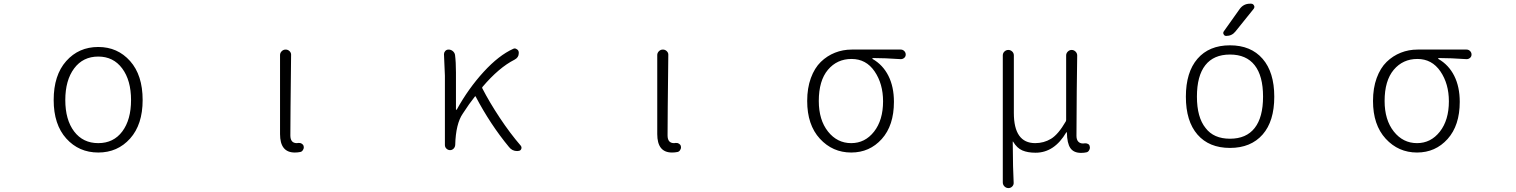

<svg xmlns="http://www.w3.org/2000/svg" viewBox="-20 -796 8040 1018"><path d="M501 12.7Q398.4 12.7 331.5 -61.5Q264.6 -135.7 264.6 -265.6Q264.6 -397.5 331.1 -472.2Q397.5 -546.9 501 -546.9Q603.5 -546.9 669.9 -472.2Q736.3 -397.5 736.3 -265.6Q736.3 -135.7 669.9 -61.5Q603.5 12.7 501 12.7ZM501 -37.1Q582 -37.1 628.4 -99.1Q674.8 -161.1 674.8 -265.6Q674.8 -370.1 627.9 -433.1Q581.1 -496.1 501 -496.1Q419.9 -496.1 373 -433.1Q326.2 -370.1 326.2 -265.6Q326.2 -161.1 373 -99.1Q419.9 -37.1 501 -37.1Z M1543 12.7Q1464.8 12.7 1464.8 -85V-503.9Q1464.8 -515.6 1473.6 -524.4Q1482.4 -533.2 1494.6 -533.2Q1506.8 -533.2 1515.6 -524.4Q1524.4 -515.6 1523.4 -503.9Q1519.5 -168 1519.5 -78.1Q1519.5 -37.1 1553.7 -37.1Q1557.6 -37.1 1562.5 -38.1Q1572.3 -39.1 1580.1 -34.2Q1587.9 -29.3 1589.8 -21.5Q1590.8 -17.6 1590.8 -14.6Q1590.8 -7.8 1586.9 -2Q1582 7.8 1572.3 9.8Q1558.6 12.7 1543 12.7Z M2741.2 -23.4Q2745.1 -18.6 2745.1 -12.7Q2745.1 -9.8 2744.1 -6.8Q2740.2 2.9 2730.5 3.9Q2726.6 4.9 2721.7 4.9Q2695.3 4.9 2678.7 -16.6Q2580.1 -135.7 2502 -284.2Q2500 -288.1 2498 -284.2Q2468.8 -248 2433.6 -193.4Q2396.5 -139.6 2393.6 -27.3Q2392.6 -15.6 2384.8 -7.8Q2377 0 2366.2 0Q2355.5 0 2347.2 -7.8Q2338.9 -15.6 2338.9 -27.3V-394.5L2334 -508.8Q2334 -517.6 2339.8 -524.4Q2346.7 -533.2 2358.4 -533.2Q2371.1 -533.2 2380.9 -524.9Q2390.6 -516.6 2392.6 -504.9Q2397.5 -466.8 2397.5 -412.1V-215.8Q2397.5 -213.9 2399.4 -213.9Q2401.4 -213.9 2402.3 -215.8Q2463.9 -327.1 2544.4 -415Q2625 -502.9 2701.2 -537.1Q2705.1 -539.1 2709 -539.1Q2714.8 -539.1 2719.7 -535.2Q2729.5 -530.3 2730.5 -518.6Q2730.5 -516.6 2730.5 -513.7Q2730.5 -491.2 2708 -479.5Q2625 -437.5 2538.1 -335Q2535.2 -332 2537.1 -328.1Q2575.2 -253.9 2629.9 -171.4Q2684.6 -88.9 2741.2 -23.4Z M3543 12.7Q3464.8 12.7 3464.8 -85V-503.9Q3464.8 -515.6 3473.6 -524.4Q3482.4 -533.2 3494.6 -533.2Q3506.8 -533.2 3515.6 -524.4Q3524.4 -515.6 3523.4 -503.9Q3519.5 -168 3519.5 -78.1Q3519.5 -37.1 3553.7 -37.1Q3557.6 -37.1 3562.5 -38.1Q3572.3 -39.1 3580.1 -34.2Q3587.9 -29.3 3589.8 -21.5Q3590.8 -17.6 3590.8 -14.6Q3590.8 -7.8 3586.9 -2Q3582 7.8 3572.3 9.8Q3558.6 12.7 3543 12.7Z M4493.2 12.7Q4394.5 12.7 4327.1 -60.5Q4259.8 -133.8 4259.8 -260.7Q4259.8 -329.1 4279.3 -382.3Q4298.8 -435.5 4332 -467.8Q4365.2 -500 4407.2 -516.6Q4449.2 -533.2 4496.1 -533.2H4755.9Q4766.6 -533.2 4774.4 -525.4Q4782.2 -517.6 4782.2 -506.8Q4782.2 -496.1 4774.4 -489.3Q4766.6 -482.4 4755.9 -482.4Q4669.9 -488.3 4607.4 -488.3Q4605.5 -488.3 4605.5 -486.3Q4605.5 -484.4 4606.4 -483.4Q4661.1 -452.1 4690.4 -394Q4719.7 -335.9 4719.7 -255.9Q4719.7 -130.9 4655.3 -59.1Q4590.8 12.7 4493.2 12.7ZM4493.2 -37.1Q4566.4 -37.1 4614.3 -98.1Q4662.1 -159.2 4662.1 -258.8Q4662.1 -351.6 4617.2 -417.5Q4572.3 -483.4 4495.1 -483.4Q4418 -483.4 4369.6 -425.8Q4321.3 -368.2 4321.3 -260.7Q4321.3 -160.2 4370.1 -98.6Q4418.9 -37.1 4493.2 -37.1Z M5327.1 201.2Q5314.5 201.2 5305.7 192.4Q5296.9 183.6 5296.9 170.9V-502Q5296.9 -514.6 5305.7 -522.9Q5314.5 -531.2 5326.2 -531.2Q5337.9 -531.2 5346.7 -522.9Q5355.5 -514.6 5355.5 -502V-197.3Q5355.5 -37.1 5468.8 -37.1Q5514.6 -37.1 5552.7 -60.1Q5590.8 -83 5630.9 -152.3Q5632.8 -156.2 5632.8 -160.2V-502Q5632.8 -513.7 5641.6 -522.5Q5650.4 -531.2 5662.1 -531.2Q5673.8 -531.2 5682.6 -522.5Q5691.4 -513.7 5691.4 -502Q5690.4 -470.7 5689 -314Q5687.5 -157.2 5687.5 -76.2Q5687.5 -55.7 5696.8 -45.4Q5706.1 -35.2 5722.7 -35.2Q5727.5 -35.2 5731.4 -36.1Q5741.2 -37.1 5749 -32.7Q5756.8 -28.3 5757.8 -19.5Q5758.8 -16.6 5758.8 -13.7Q5758.8 -5.9 5754.9 0Q5750 9.8 5740.2 11.7Q5727.5 14.6 5711.9 14.6Q5672.9 14.6 5655.3 -10.7Q5637.7 -36.1 5636.7 -93.8Q5636.7 -94.7 5635.3 -94.7Q5633.8 -94.7 5633.8 -94.7Q5570.3 13.7 5470.7 13.7Q5428.7 13.7 5400.4 1.5Q5372.1 -10.7 5351.6 -44.9Q5350.6 -45.9 5350.1 -45.9Q5349.6 -45.9 5349.6 -44.9Q5350.6 107.4 5354.5 171.9Q5355.5 183.6 5347.2 192.4Q5338.9 201.2 5327.1 201.2Z M6372.1 -117.2Q6415 -60.5 6501.5 -60.5Q6587.9 -60.5 6632.3 -117.2Q6676.8 -173.8 6676.8 -283.7Q6676.8 -393.6 6632.3 -450.2Q6587.9 -506.8 6501.5 -506.8Q6415 -506.8 6370.6 -450.2Q6326.2 -393.6 6326.2 -283.7Q6326.2 -173.8 6372.1 -117.2ZM6674.8 -83Q6612.3 -11.7 6501.5 -11.7Q6390.6 -11.7 6329.1 -82.5Q6267.6 -153.3 6267.6 -283.2Q6267.6 -413.1 6329.1 -484.4Q6390.6 -555.7 6501.5 -555.7Q6612.3 -555.7 6674.3 -484.4Q6736.3 -413.1 6736.3 -283.2Q6736.3 -153.3 6674.8 -83ZM6552.7 -748Q6573.2 -776.4 6607.4 -776.4H6613.3Q6624 -776.4 6628.9 -766.6Q6630.9 -762.7 6630.9 -759.8Q6630.9 -753.9 6627 -749L6530.3 -628.9Q6511.7 -605.5 6481.4 -605.5Q6471.7 -605.5 6467.8 -614.3Q6465.8 -617.2 6465.8 -621.1Q6465.8 -626 6468.8 -629.9Z M7493.2 12.7Q7394.5 12.7 7327.1 -60.5Q7259.8 -133.8 7259.8 -260.7Q7259.8 -329.1 7279.3 -382.3Q7298.8 -435.5 7332 -467.8Q7365.2 -500 7407.2 -516.6Q7449.2 -533.2 7496.1 -533.2H7755.9Q7766.6 -533.2 7774.4 -525.4Q7782.2 -517.6 7782.2 -506.8Q7782.2 -496.1 7774.4 -489.3Q7766.6 -482.4 7755.9 -482.4Q7669.9 -488.3 7607.4 -488.3Q7605.5 -488.3 7605.5 -486.3Q7605.5 -484.4 7606.4 -483.4Q7661.1 -452.1 7690.4 -394Q7719.7 -335.9 7719.7 -255.9Q7719.7 -130.9 7655.3 -59.1Q7590.8 12.7 7493.2 12.7ZM7493.2 -37.1Q7566.4 -37.1 7614.3 -98.1Q7662.1 -159.2 7662.1 -258.8Q7662.1 -351.6 7617.2 -417.5Q7572.3 -483.4 7495.1 -483.4Q7418 -483.4 7369.6 -425.8Q7321.3 -368.2 7321.3 -260.7Q7321.3 -160.2 7370.1 -98.6Q7418.9 -37.1 7493.2 -37.1Z"/></svg>

Font: Gen Jyuu Gothic L Monospace Light
Style: Regular
Weight: 300
Designer: [Source Han Sans]
Ryoko NISHIZUKA  (kana & ideographs); Paul D. Hunt (Latin, Greek & Cyrillic); Wenlong ZHANG  (bopomofo
Version: Version 1.002.20150607